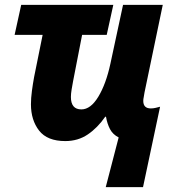

<svg xmlns="http://www.w3.org/2000/svg" viewBox="-20 -569 715 788"><path d="M414 199H567L637 -131Q630 -129 619.5 -126.5Q609 -124 599 -124Q568 -124 568 -155Q568 -162 570 -171Q572 -180 573 -189L648 -549H485L433 -307Q415 -224 383.5 -172Q352 -120 314 -120Q271 -120 271 -171Q271 -184 274 -202Q277 -220 280 -236L317 -426H418L445 -549H67L40 -426H155L120 -253Q115 -226 111 -196Q107 -166 107 -141Q107 -76 140.5 -33Q174 10 248 10Q300 10 340 -17Q380 -44 412 -90H415Q420 -61 431.5 -39Q443 -17 467 -5Z"/></svg>

Font: Noto Sans Display Extra
Style: Italic
Weight: 800
Italic angle: -12°
Designer: Monotype Design Team
Foundry: Monotype Imaging Inc.
Version: Version 1.900